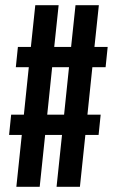

<svg xmlns="http://www.w3.org/2000/svg" viewBox="-20 -720 450 740"><path d="M219 -200H154L133 0H43L64 -200H15L23 -278H72L91 -461H41L49 -539H99L116 -700H206L189 -539H254L271 -700H361L344 -539H395L387 -461H336L317 -278H368L360 -200H309L288 0H198ZM162 -278H227L246 -461H181Z"/></svg>

Font: BebasNeueW01-Regular
Style: Regular
Weight: 400
Designer: Ryoichi Tsunekawa
Foundry: Ryoichi Tsunekawa
Version: Version 1.30